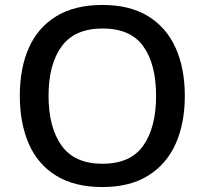

<svg xmlns="http://www.w3.org/2000/svg" viewBox="-20 -745 826 775"><path d="M726 -358Q726 -247 689 -164.5Q652 -82 578 -36Q504 10 393 10Q281 10 206.5 -36Q132 -82 96 -165Q60 -248 60 -359Q60 -469 96 -551Q132 -633 206.5 -679Q281 -725 394 -725Q504 -725 578 -679.5Q652 -634 689 -551.5Q726 -469 726 -358ZM176 -358Q176 -231 228.5 -157.5Q281 -84 393 -84Q507 -84 558.5 -157.5Q610 -231 610 -358Q610 -486 558.5 -558Q507 -630 394 -630Q282 -630 229 -558Q176 -486 176 -358Z"/></svg>

Font: Noto Sans Kawi Medium
Style: Regular
Weight: 500
Designer: Fadhl Haqq
Version: Version 1.000